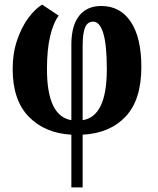

<svg xmlns="http://www.w3.org/2000/svg" viewBox="-20 -574 686 834"><path d="M290 11Q176 5 105.5 -66.5Q35 -138 35 -275Q35 -343 54.5 -400Q74 -457 103.5 -496.5Q133 -536 163 -554L235 -506Q212 -476 198 -417.5Q184 -359 184 -273Q184 -70 290 -52V-381Q290 -462 323.5 -505Q357 -548 420 -548Q502 -548 548 -479.5Q594 -411 594 -283Q594 -140 525.5 -67.5Q457 5 339 11V240H290ZM444 -273Q444 -380 428.5 -430Q413 -480 385 -480Q360 -480 349.5 -454.5Q339 -429 339 -375V-52Q444 -68 444 -273Z"/></svg>

Font: Noto Serif CondExtraBold
Style: Regular
Weight: 800
Width: 3
Designer: Monotype Design Team
Foundry: Monotype Imaging Inc.
Version: Version 1.001